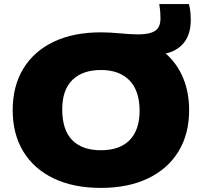

<svg xmlns="http://www.w3.org/2000/svg" viewBox="-20 -908 986 938"><path d="M473 10Q339.5 10 243 -36Q146.5 -82 94.2 -167.2Q42 -252.5 42 -370Q42 -487.5 94 -572.8Q146 -658 242.5 -704Q339 -750 473 -750Q516.5 -750 567.8 -745Q619 -740 655 -740Q710.5 -740 737.2 -757Q764 -774 764 -818Q764 -831.5 763 -847.5Q762 -863.5 758 -888H903Q909 -864 910.5 -846Q912 -828 912 -812Q912 -741.5 879.2 -700.2Q846.5 -659 789.5 -646.5Q845 -598 874.5 -527.5Q904 -457 904 -370Q904 -253.5 852 -168.2Q800 -83 703.2 -36.5Q606.5 10 473 10ZM473 -174Q565.5 -174 613.8 -224Q662 -274 662 -366Q662 -464.5 612.5 -515.2Q563 -566 473 -566Q383 -566 333.5 -517.2Q284 -468.5 284 -374Q284 -273.5 332.5 -223.8Q381 -174 473 -174Z"/></svg>

Font: Encode Sans Expanded Black
Style: Regular
Weight: 900
Width: 7
Designer: Multiple Designers
Foundry: Impallari Type
Version: Version 3.000; ttfautohint (v1.8.3) -l 8 -r 50 -G 200 -x 14 